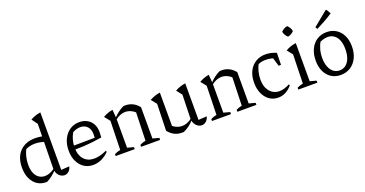

<svg xmlns="http://www.w3.org/2000/svg" viewBox="-36 -1439 4059 2133"><g transform="rotate(-20 1993.5 -373.0)"><path d="M243 9Q183 9 138 -21Q93 -51 68 -105.5Q43 -160 43 -233Q43 -356 110 -424.5Q177 -493 290 -493Q321 -493 354.5 -488Q388 -483 423 -472L411 -406Q334 -437 268 -437Q232 -437 199 -428Q166 -419 134 -400L165 -423Q143 -386 131 -338.5Q119 -291 119 -240Q119 -182 136 -142Q153 -102 183.5 -81Q214 -60 253 -60Q281 -60 311.5 -71.5Q342 -83 374 -107V-85Q349 -58 319 -34Q289 -10 254 8Q251 8 248.5 8.5Q246 9 243 9ZM461 6Q440 6 419.5 -5.5Q399 -17 384.5 -39Q370 -61 366 -93L375 -632L325 -701Q352 -717 381 -727Q410 -737 445 -742V-63L542 -69Q537 -44 524 -27.5Q511 -11 494.5 -2.5Q478 6 461 6ZM402 -754 401 -755H402Z M800 8Q739 8 693 -22.5Q647 -53 621 -108Q595 -163 595 -235Q595 -310 622.5 -368Q650 -426 699 -459.5Q748 -493 813 -493Q866 -493 905.5 -470.5Q945 -448 967 -407.5Q989 -367 989 -314L986 -249Q929 -240 877 -234Q825 -228 768 -225Q711 -222 640 -221L641 -268L916 -271L918 -315Q918 -370 887 -403.5Q856 -437 804 -437Q782 -437 758 -430Q734 -423 712 -410Q691 -373 680 -331Q669 -289 669 -247Q669 -155 713.5 -105Q758 -55 834 -55Q901 -55 983 -93L988 -78Q947 -36 898.5 -14Q850 8 800 8Z M1066 0V-23Q1080 -30 1096 -36Q1112 -42 1136 -46L1145 -388L1093 -453Q1147 -485 1208 -495L1216 -396V-44L1291 -24V0ZM1366 0V-23Q1379 -30 1395.5 -36Q1412 -42 1435 -46L1445 -379L1516 -414V-44L1591 -24V0ZM1210 -376 1208 -396Q1237 -428 1268.5 -451.5Q1300 -475 1335 -492Q1341 -492 1347 -492.5Q1353 -493 1358 -493Q1404 -493 1443.5 -474Q1483 -455 1516 -414L1445 -379Q1392 -425 1332 -425Q1271 -425 1210 -376Z M2068 -63 2167 -69Q2161 -44 2148 -27.5Q2135 -11 2118.5 -2.5Q2102 6 2084 6Q2062 6 2042 -5.5Q2022 -17 2007.5 -39Q1993 -61 1988 -93L1996 -388L1945 -453Q2004 -487 2068 -495ZM1870 7Q1864 8 1858.5 8Q1853 8 1847 8Q1800 8 1760.5 -11.5Q1721 -31 1688 -72L1756 -110Q1812 -61 1875 -61Q1935 -61 1995 -108L1997 -88Q1969 -56 1937.5 -32.5Q1906 -9 1870 7ZM1688 -72 1697 -388 1645 -453Q1707 -487 1768 -495V-86Z M2204 0V-23Q2218 -30 2234 -36Q2250 -42 2274 -46L2283 -388L2231 -453Q2285 -485 2346 -495L2354 -396V-44L2429 -24V0ZM2504 0V-23Q2517 -30 2533.5 -36Q2550 -42 2573 -46L2583 -379L2654 -414V-44L2729 -24V0ZM2348 -376 2346 -396Q2375 -428 2406.5 -451.5Q2438 -475 2473 -492Q2479 -492 2485 -492.5Q2491 -493 2496 -493Q2542 -493 2581.5 -474Q2621 -455 2654 -414L2583 -379Q2530 -425 2470 -425Q2409 -425 2348 -376Z M2987 8Q2929 8 2884 -23.5Q2839 -55 2814 -110.5Q2789 -166 2789 -238Q2789 -317 2817.5 -374Q2846 -431 2897 -462Q2948 -493 3013 -493Q3046 -493 3078 -486Q3110 -479 3141 -465L3127 -405Q3065 -435 2990 -435Q2962 -435 2934 -427Q2906 -419 2881 -404L2915 -432Q2892 -392 2879.5 -344.5Q2867 -297 2867 -249Q2867 -188 2887 -145Q2907 -102 2942.5 -78.5Q2978 -55 3024 -55Q3052 -55 3082.5 -64Q3113 -73 3146 -91L3152 -76Q3080 8 2987 8ZM3110 -324 3068 -465H3141L3138 -324Z M3225 0V-23Q3240 -30 3257.5 -36Q3275 -42 3295 -46L3304 -388L3252 -453Q3280 -470 3310.5 -480.5Q3341 -491 3375 -495V-44L3450 -24V0ZM3350 -705Q3365 -691 3376.5 -671.5Q3388 -652 3390 -632Q3378 -617 3358 -605.5Q3338 -594 3319 -592Q3303 -605 3291.5 -624.5Q3280 -644 3276 -664Q3290 -680 3309.5 -691Q3329 -702 3350 -705Z M3725 9Q3662 9 3615 -21.5Q3568 -52 3542 -106.5Q3516 -161 3516 -234Q3516 -311 3543.5 -369.5Q3571 -428 3621 -460.5Q3671 -493 3736 -493Q3800 -493 3848 -462.5Q3896 -432 3922.5 -377Q3949 -322 3949 -250Q3949 -172 3921 -114Q3893 -56 3842.5 -23.5Q3792 9 3725 9ZM3731 -43Q3773 -43 3804 -67Q3835 -91 3852.5 -136.5Q3870 -182 3870 -245Q3870 -306 3853 -349Q3836 -392 3804 -415Q3772 -438 3729 -438Q3702 -438 3670.5 -428Q3639 -418 3602 -398L3645 -430Q3620 -385 3607 -338.5Q3594 -292 3594 -240Q3594 -178 3611.5 -134Q3629 -90 3660 -66.5Q3691 -43 3731 -43ZM3655 -561 3640 -586 3811 -726H3822L3852 -673Q3805 -642 3755 -614Q3705 -586 3655 -561Z"/></g></svg>

Font: Piazzolla 24pt
Style: Regular
Weight: 400
Designer: Juan Pablo del Peral
Foundry: Huerta Tipografica
Version: Version 2.005